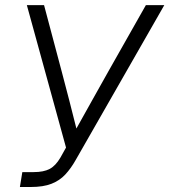

<svg xmlns="http://www.w3.org/2000/svg" viewBox="-20 -748 677 768"><path d="M59.6 0 69.3 -59.6H114.7Q154.8 -59.6 178.7 -72.3Q202.6 -85 221.7 -117.7L244.1 -157.7L87.4 -727.5H156.2L227.1 -460.9Q243.2 -400.9 257.3 -345.5Q271.5 -290 285.6 -233.9Q316.9 -290 347.9 -345.5Q378.9 -400.9 412.6 -460.9L563.5 -727.5H637.2L282.7 -107.9Q263.7 -74.2 241.2 -50Q218.8 -25.9 186 -12.9Q153.3 0 103 0Z"/></svg>

Font: Inter Display Light
Style: Italic
Weight: 300
Italic angle: -9.39999°
Designer: Rasmus Andersson
Foundry: rsms
Version: Version 4.000;git-a52131595